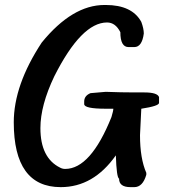

<svg xmlns="http://www.w3.org/2000/svg" viewBox="-20 -751 688 774"><path d="M401 -730.9H406.2Q512.2 -730.9 549.6 -662.8Q559.7 -635.5 559.7 -615.8Q552.5 -561.2 521.3 -561.2H498.3Q465.2 -561.2 465.2 -621.1Q445.6 -660.4 411.5 -660.4Q308.4 -660.4 199 -443.6Q142.9 -326.1 142.9 -234.5Q142.9 -114.6 222.1 -75.3Q231.7 -70 242.7 -70Q345.3 -70 429.3 -279.1Q436.9 -304.6 436.9 -312.7H406.2Q319.4 -312.7 319.4 -331.4V-341.5Q319.4 -365 344.8 -375.5L406.2 -380.8Q470 -378.4 523.7 -378.4H562.1Q614.4 -378.4 621.1 -359.7V-336.2Q621.1 -323.7 549.6 -312.7L544.4 -205.8Q544.4 -112.2 569.8 -54.2V-46.5Q555.4 3.4 521.3 3.4H506Q460 3.4 460 -30.7Q449.9 -35.5 447 -124.7Q356.8 3.4 224.9 3.4Q35.5 3.4 35.5 -258Q35.5 -408.2 148.2 -579.4Q271.5 -730.9 401 -730.9Z"/></svg>

Font: Namteng
Style: Regular
Weight: 400
Designer: Khon Soe Zaw Thu
Foundry: MPUA
Version: Version 1.03 June 17, 2016